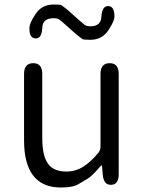

<svg xmlns="http://www.w3.org/2000/svg" viewBox="-20 -821 642 854"><path d="M251 13Q87 13 87 -197V-492Q87 -540 128 -540Q168 -540 168 -492V-207Q168 -129 193 -93.5Q218 -58 275 -58Q317 -58 351 -80Q385 -102 417 -141Q427 -153 427 -169V-492Q427 -540 468 -540Q508 -540 508 -492V-47Q508 0 475 1Q441 3 437 -45L434 -80Q434 -86 432.5 -86Q431 -86 422 -76Q389 -38 371 -27Q350 -14 329 -2Q304 13 251 13ZM382 -644Q352 -644 347 -647Q326 -662 307 -679L269 -713Q252 -728 243.5 -734Q235 -740 219 -740Q169 -740 168 -697Q166 -649 138 -650Q109 -651 111 -699Q112 -719 137 -757Q165 -801 219 -801Q248 -801 253 -798Q275 -783 294 -765L331 -732Q348 -717 356.5 -710.5Q365 -704 382 -704Q429 -704 431 -747Q434 -795 462 -794Q490 -793 489 -745Q488 -726 463 -688Q435 -644 382 -644Z"/></svg>

Font: Resource Han Rounded KR Normal
Style: Regular
Weight: 350
Designer: Cyano Hao (round all glyphs); Ryoko NISHIZUKA 西塚涼子 (kana, bopomofo & ideographs); Paul D. Hunt (Latin, Greek & Cyrillic)
Foundry: Cyano Hao
Version: 0.990